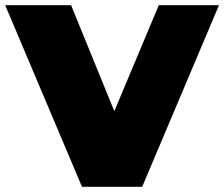

<svg xmlns="http://www.w3.org/2000/svg" viewBox="-39 -720 864 740"><path d="M277 0 -19 -700H235L476 -109H325L573 -700H805L509 0Z"/></svg>

Font: MOST Montserrat Black
Style: Regular
Weight: 900
Designer: Julieta Ulanovsky
Foundry: Julieta Ulanovsky
Version: Version 8.000;March 11, 2024;FontCreator 15.0.0.2926 64-bit